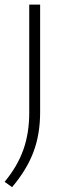

<svg xmlns="http://www.w3.org/2000/svg" viewBox="-28 -560 286 811"><path d="M23 230.5 -8.5 208Q45.5 143 70.5 72.8Q95.5 2.5 95.5 -83.5V-540.5H141.5V-86Q141.5 7.5 113 82.8Q84.5 158 23 230.5Z"/></svg>

Font: Encode Sans Exp XLt
Style: Regular
Weight: 200
Width: 7
Designer: Multiple Designers
Foundry: Impallari Type
Version: Version 3.002; ttfautohint (v1.8.3) -l 8 -r 50 -G 200 -x 14 